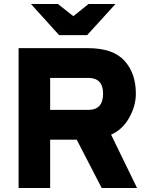

<svg xmlns="http://www.w3.org/2000/svg" viewBox="-20 -941 748 961"><path d="M416 -765H276L135 -921H270L347 -860L423 -921H558ZM73 0V-700H420Q546 -700 603 -637Q660 -574 660 -472Q660 -411 626.5 -351.5Q593 -292 536 -267L666 0H489L364 -242H231V0ZM231 -391H422Q496 -391 496 -472Q496 -551 422 -551H231Z"/></svg>

Font: Overpass Heavy
Style: Regular
Weight: 900
Designer: Delve Withrington, Thomas Jockin
Foundry: Delve Fonts
Version: Version 3.000;DELV;Overpass